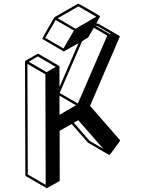

<svg xmlns="http://www.w3.org/2000/svg" viewBox="-20 -943 772 1039"><path d="M233.9 75.2H232.4L120.6 10.3Q117.2 8.3 117.2 4.4L115.2 -609.9Q115.7 -613.3 118.7 -614.7Q182.6 -651.9 185.1 -651.9L188.5 -651.4Q298.3 -587.4 299.1 -586.7Q299.8 -585.9 300.3 -585Q300.8 -584 301.3 -584V-582.5H301.8V-471.7L404.8 -709.5Q327.6 -665 326.2 -665Q323.7 -665 323.7 -666H322.8L212.9 -730Q209.5 -731.9 209.5 -734.9Q209.5 -737.3 241.5 -793Q273.4 -848.6 274.4 -849.4Q275.4 -850.1 337.9 -886.2Q402.3 -923.3 404.3 -923.3Q405.8 -923.3 462.2 -890.9Q518.6 -858.4 519.5 -857.2Q520.5 -856 521 -851.6Q520.5 -849.6 501 -816.4L512.7 -814.5L625 -749.5V-749Q626 -749 627 -747.1H627.4L627.9 -744.1Q627.4 -741.2 467.3 -370.1L627.9 -186.5Q629.4 -184.1 629.4 -181.2Q629.4 -179.7 589.4 -125.5Q575.2 -106.9 575 -106.9Q574.7 -106.9 574 -106.4Q573.2 -106 572.3 -105.5L567.9 -106L455.6 -171.4L367.7 -272L302.7 -234.9L303.2 32.2Q303.2 36.1 300.3 38.1Q235.4 75.2 233.9 75.2ZM584.5 -757.3 508.8 -801.3 495.6 -803.7 571.3 -759.8ZM388.7 -787.6 501 -852.5 404.3 -908.7 292 -844.2ZM323.7 -680.7 379.9 -777.8 281.2 -835 225.1 -737.8ZM401.4 -382.8 560.5 -750.5 487.8 -793 457.5 -740.7Q456.5 -739.3 424.3 -720.2L302.7 -439.9ZM302.2 -321.8 391.1 -373.5 301.8 -425.3ZM227.1 57.1 225.6 -541 128.4 -597.2 130.4 1ZM231.9 -552.7 281.7 -581.1 184.6 -637.7 135.3 -608.9ZM539.1 -137.7 403.3 -292.5 379.4 -278.8 464.8 -180.7Z"/></svg>

Font: 3D Isometric
Style: Bold
Weight: 700
Designer: GGBotNet
Foundry: GGBotNet
Version: 1.14